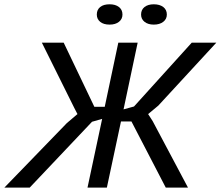

<svg xmlns="http://www.w3.org/2000/svg" viewBox="-35 -857 1008 877"><path d="M0 0ZM505.4 -662.1H593.8L529.3 -357.4L577.1 -370.6L840.8 -662.1H953.1L688 -374.5L641.6 -335.9L662.1 -304.2L823.7 0H722.2L565.4 -302.2H517.6L453.1 0H364.7L431.6 -314L385.3 -300.8L100.6 0H-15.1L270.5 -294.9L318.8 -335.9L303.7 -365.2L156.2 -662.1H255.9L396 -369.1H443.4ZM407.2 -790.5Q407.2 -812.5 422.6 -825Q438 -837.4 465.8 -837.4Q492.2 -837.4 508.3 -825Q524.4 -812.5 524.4 -790.5Q524.4 -770 508.3 -757.3Q492.2 -744.6 465.8 -744.6Q438 -744.6 422.6 -757.3Q407.2 -770 407.2 -790.5ZM609.4 -790.5Q609.4 -812.5 625.2 -825Q641.1 -837.4 667.5 -837.4Q694.3 -837.4 710.7 -825Q727.1 -812.5 727.1 -790.5Q727.1 -770 710.7 -757.3Q694.3 -744.6 667.5 -744.6Q641.1 -744.6 625.2 -757.3Q609.4 -770 609.4 -790.5Z"/></svg>

Font: PT Astra Sans
Style: Italic
Weight: 400
Italic angle: -16°
Designer: A.Korolkova, I. Chaeva
Foundry: ParaType Ltd
Version: Version 1.001; ttfautohint (v1.6)